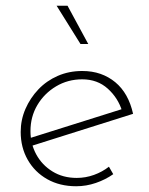

<svg xmlns="http://www.w3.org/2000/svg" viewBox="-20 -641 519 668"><path d="M247 -22Q278 -22 307 -32.5Q336 -43 359 -61L374 -35Q347 -16 313.5 -4.5Q280 7 245 7Q188 7 144.5 -17.5Q101 -42 76.5 -85Q52 -128 52 -182Q52 -224 68.5 -262Q85 -300 113.5 -330Q142 -360 181 -377Q220 -394 266 -394Q301 -394 329.5 -384Q358 -374 381 -355Q404 -336 419.5 -308.5Q435 -281 443 -245L85 -132L79 -159L419 -266L405 -254Q391 -300 355 -332.5Q319 -365 266 -365Q216 -365 175 -340.5Q134 -316 110 -275.5Q86 -235 86 -185Q86 -141 106 -104Q126 -67 162.5 -44.5Q199 -22 247 -22ZM215 -621 287 -488H260L177 -621Z"/></svg>

Font: Josefin Sans Thin ExtraLight
Style: Italic
Weight: 250
Italic angle: -7°
Version: Version 2.000